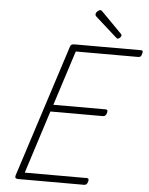

<svg xmlns="http://www.w3.org/2000/svg" viewBox="-75 -1318 1070 1378"><g transform="rotate(5 460.0 -629.5)"><path d="M111 0Q96 0 90.5 -5.5Q85 -11 88 -23L396 -978Q399 -989 406 -993.5Q413 -998 428 -998H906Q917 -998 919 -991.5Q921 -985 917 -973Q914 -959 908 -953.5Q902 -948 891 -948H441L314 -553H691Q701 -553 703.5 -546.5Q706 -540 703 -528Q699 -515 692.5 -509Q686 -503 676 -503H297L152 -50H599Q609 -50 611.5 -44Q614 -38 611 -25Q607 -12 600.5 -6Q594 0 585 0ZM732 -1066Q729 -1066 726 -1068.5Q723 -1071 719 -1074L566 -1211Q561 -1216 560 -1219Q559 -1222 559 -1226Q559 -1233 564 -1240.5Q569 -1248 577 -1253.5Q585 -1259 591 -1259Q596 -1259 599.5 -1256.5Q603 -1254 607 -1250L752 -1103Q756 -1099 757 -1096Q758 -1093 758 -1091Q758 -1084 749 -1075Q740 -1066 732 -1066Z"/></g></svg>

Font: Playwrite US Trad ExtraLight
Style: Regular
Weight: 250
Designer: Veronika Burian, José Scaglione
Foundry: TypeTogether
Version: Version 1.003